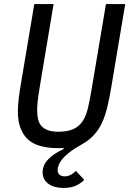

<svg xmlns="http://www.w3.org/2000/svg" viewBox="-20 -718 640 946"><path d="M244 -698 176 -291Q168 -242 165.5 -217Q163 -192 163 -175Q163 -151 167.5 -131Q172 -111 184 -97.5Q196 -84 216 -76.5Q236 -69 268 -69Q314 -69 342.5 -82.5Q371 -96 387.5 -121.5Q404 -147 413 -184.5Q422 -222 430 -270L502 -698H597L528 -287Q519 -233 508.5 -189.5Q498 -146 482 -112Q466 -78 442 -52Q418 -26 382 -6Q346 14 323 32Q300 50 287 66Q274 82 269 96Q264 110 264 120Q264 136 274 143.5Q284 151 299 151Q327 151 354 124L395 168Q381 184 355.5 196Q330 208 293 208Q272 208 253.5 203.5Q235 199 221 189.5Q207 180 198.5 165.5Q190 151 190 131Q190 95 218 66.5Q246 38 294 16L293 11Q286 12 280.5 12Q275 12 269 12Q159 12 113.5 -35Q68 -82 68 -168Q68 -199 73 -238.5Q78 -278 85 -317L149 -698Z"/></svg>

Font: IBM Plex Mono Text
Style: Italic
Weight: 450
Italic angle: -9°
Monospace: yes
Designer: Mike Abbink, Paul van der Laan, Pieter van Rosmalen
Foundry: Bold Monday
Version: Version 2.1